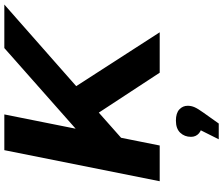

<svg xmlns="http://www.w3.org/2000/svg" viewBox="-90 -650 1006 865"><g transform="rotate(-90 412.5 -217.0)"><path d="M209 -160 231 -348 629 -700H825L456 -375L349 -284ZM29 0 169 -700H330L190 0ZM518 0 318 -305 433 -414 700 0ZM218 266 282 138 292 191Q261 191 245 177Q229 163 229 141Q229 112 247.5 92.5Q266 73 302 73Q336 73 352.5 88.5Q369 104 369 126Q369 142 362.5 157Q356 172 338 197L289 266Z"/></g></svg>

Font: MOST Montserrat
Style: Bold Italic
Weight: 700
Italic angle: -11.3°
Designer: Julieta Ulanovsky
Foundry: Julieta Ulanovsky
Version: Version 8.000;March 11, 2024;FontCreator 15.0.0.2926 64-bit